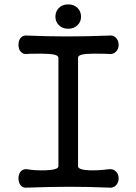

<svg xmlns="http://www.w3.org/2000/svg" viewBox="-20 -857 623 878"><path d="M247.1 -592.8V-96.7Q247.1 -80.1 186.5 -78.1Q136.7 -77.1 105.5 -83Q85.9 -85.9 74.2 -72.3Q64.5 -60.5 64.5 -41Q64.5 -22.5 74.2 -9.8Q85.9 3.9 105.5 1Q212.9 -2.9 298.8 -2.9Q383.8 -2.9 476.6 1Q498 3.9 510.7 -9.8Q522.5 -22.5 522.5 -41Q522.5 -60.5 510.7 -72.3Q498 -85.9 476.6 -83Q429.7 -77.1 390.6 -78.1Q336.9 -80.1 336.9 -96.7V-592.8Q336.9 -607.4 375 -610.4Q397.5 -612.3 455.1 -611.3L476.6 -610.4Q498 -607.4 510.7 -621.1Q522.5 -632.8 522.5 -652.3Q522.5 -670.9 510.7 -683.6Q498 -697.3 476.6 -694.3Q377 -690.4 288.1 -690.4Q200.2 -690.4 105.5 -694.3Q85.9 -697.3 74.2 -683.6Q64.5 -670.9 64.5 -652.3Q64.5 -632.8 74.2 -621.1Q85.9 -607.4 105.5 -610.4L122.1 -611.3Q179.7 -612.3 204.1 -610.4Q247.1 -607.4 247.1 -592.8ZM292 -836.9Q263.7 -836.9 248 -819.3Q233.4 -803.7 233.4 -780.3Q233.4 -758.8 248 -743.2Q263.7 -725.6 292 -725.6Q319.3 -725.6 335.9 -743.2Q350.6 -758.8 350.6 -780.3Q350.6 -803.7 335.9 -819.3Q319.3 -836.9 292 -836.9Z"/></svg>

Font: Gungsuh
Style: Regular
Weight: 400
Version: Version 2.21